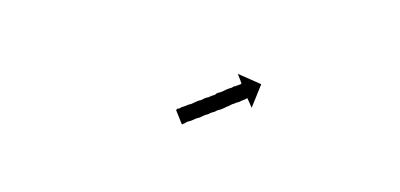

<svg xmlns="http://www.w3.org/2000/svg" viewBox="-27 -663 506 243"><g transform="rotate(15 226.0 -541.0)"><path d="M202 -517Q202 -518 202.5 -518.5Q203 -519 204 -519Q207 -521 207 -522Q208 -522 212 -525Q213 -526 214.5 -527Q216 -528 218 -529Q219 -530 224 -534Q225 -535 227 -536Q229 -537 230 -538Q232 -540 233.5 -541Q235 -542 237 -543Q239 -545 244 -548Q245 -550 246.5 -551Q248 -552 250 -553Q254 -556 256 -558Q260 -561 262 -562Q263 -563 264 -564Q265 -565 266 -565Q267 -566 268 -566.5Q269 -567 270 -568Q270 -568 271 -568.5Q272 -569 272 -570Q274 -571 273 -570L265 -581L297 -576L293 -544L285 -554Q284 -554 284 -554Q283 -553 282 -552Q279 -550 278 -549Q276 -547 274 -546Q272 -545 271 -544Q270 -543 268 -542Q265 -539 262 -537Q260 -535 256 -532Q254 -531 252.5 -530Q251 -529 249 -527Q247 -526 245.5 -525Q244 -524 242 -522Q240 -521 238.5 -520Q237 -519 236 -518Q234 -516 232.5 -515Q231 -514 229 -513Q228 -512 226.5 -511Q225 -510 224 -509Q223 -508 219 -506Q216 -503 216 -503Q213 -501 214 -501Q213 -501 213 -501L201 -517Q201 -517 202 -517Z"/></g></svg>

Font: FRB American Cursive Just Arrows Light
Style: Italic
Weight: 300
Italic angle: -25°
Version: Version 2.0;Modular Font Editor K font №1